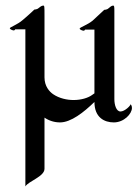

<svg xmlns="http://www.w3.org/2000/svg" viewBox="-20 -438 500 687"><path d="M389.2 -122.1V-386.2V-400.9C389.2 -416 388.2 -418 384.8 -418C378.9 -418 373 -412.1 368.2 -408.2C362.8 -402.8 353 -402.8 353 -402.8L311 -363.8C293 -349.1 265.1 -339.8 265.1 -335.9C264.2 -332 275.9 -328.1 278.8 -328.1C283.2 -328.1 284.2 -332 284.2 -332H317.9V-104C314 -101.1 311 -99.1 308.1 -97.2C294.9 -87.9 271 -80.1 243.2 -80.1C220.2 -80.1 191.9 -85.9 169.9 -101.1C157.2 -109.9 139.2 -128.9 139.2 -161.1V-380.9C139.2 -415 139.2 -418 134.8 -418C128.9 -418 123 -413.1 118.2 -409.2C112.8 -403.8 103 -403.8 103 -403.8C103 -403.8 81.1 -382.8 61 -366.2C43 -350.1 15.1 -340.8 15.1 -336.9C15.1 -333 25.9 -329.1 28.8 -329.1C33.2 -329.1 34.2 -333 34.2 -333H70.8V229C82 210 139.2 193.8 139.2 166V-17.1C155.8 -5.9 174.8 0 194.8 0C233.9 0 279.8 -36.1 317.9 -73.2C317.9 -17.1 354 0 387.2 0C423.8 0 452.1 -30.8 452.1 -51.8C452.1 -62 446.8 -64.9 446.8 -64.9C448.2 -61 426.8 -39.1 411.1 -39.1C396 -39.1 389.2 -63 389.2 -83Z"/></svg>

Font: Pierce
Style: Roman
Weight: 500
Version: Version 0.2.0